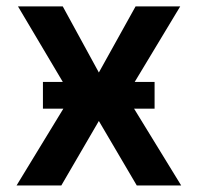

<svg xmlns="http://www.w3.org/2000/svg" viewBox="-20 -565 602 585"><path d="M171.2 -545.5 281.2 -344.1 393.1 -545.5H529.1L364.7 -272.7L532 0H396.7L281.2 -196.4L166.9 0H30.5L196.7 -272.7L34.8 -545.5ZM110.8 -234V-315.3H451V-234Z"/></svg>

Font: Inter Zeller Semi Bold
Style: Regular
Weight: 600
Designer: Rasmus Andersson; Joe Bland
Foundry: zeller
Version: Version 3.015;git-dec3a8cb1